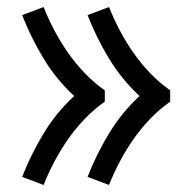

<svg xmlns="http://www.w3.org/2000/svg" viewBox="-20 -613 540 546"><path d="M290 -87 229 -110Q254 -174 290 -233.5Q326 -293 377 -340Q326 -387 290 -446.5Q254 -506 229 -570L290 -593Q304 -558 321.5 -525Q339 -492 360.5 -461.5Q382 -431 407.5 -404.5Q433 -378 464 -356V-324Q433 -302 407.5 -275.5Q382 -249 360.5 -218.5Q339 -188 321.5 -155Q304 -122 290 -87ZM104 -87 43 -110Q68 -174 104 -233.5Q140 -293 191 -340Q140 -387 104 -446.5Q68 -506 43 -570L104 -593Q118 -558 135.5 -525Q153 -492 174.5 -461.5Q196 -431 221.5 -404.5Q247 -378 278 -356V-324Q247 -302 221.5 -275.5Q196 -249 174.5 -218.5Q153 -188 135.5 -155Q118 -122 104 -87Z"/></svg>

Font: Iosevka
Style: Regular
Weight: 400
Monospace: yes
Designer: Belleve Invis
Foundry: Belleve Invis
Version: Version 33.2.3; ttfautohint (v1.8.4)